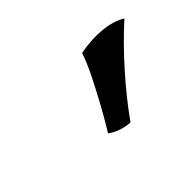

<svg xmlns="http://www.w3.org/2000/svg" viewBox="-47 -838 424 424"><g transform="rotate(-45 165.5 -625.5)"><path d="M211 -715Q246 -722 278 -719Q310 -716 331 -703Q290 -666 250 -621Q210 -576 178 -531Q148 -533 126 -549Q145 -580 161.5 -610.5Q178 -641 191 -667.5Q204 -694 211 -715Z"/></g></svg>

Font: Vollkorn SemiBold
Style: Italic
Weight: 600
Italic angle: -11°
Designer: Friedrich Althausen
Foundry: Friedrich Althausen
Version: Version 5.000